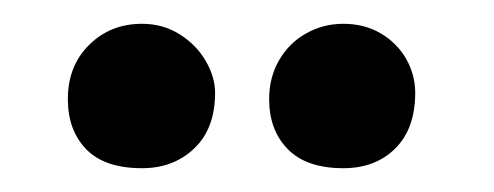

<svg xmlns="http://www.w3.org/2000/svg" viewBox="-20 -655 419 163"><path d="M37.6 -570.8Q37.6 -599.1 55.7 -616.9Q73.7 -634.8 100.6 -634.8Q118.2 -634.8 132.3 -626Q146.5 -617.2 154.5 -603.5Q162.6 -589.8 162.6 -576.2Q162.6 -545.9 145 -529.1Q127.4 -512.2 100.6 -512.2Q68.8 -512.2 53.2 -528.3Q37.6 -544.4 37.6 -570.8ZM208.5 -570.8Q208.5 -589.4 217 -604Q225.6 -618.7 240 -626.7Q254.4 -634.8 271.5 -634.8Q289.6 -634.8 303.5 -626.5Q317.4 -618.2 325 -604.7Q332.5 -591.3 332.5 -576.2Q332.5 -545.9 315.7 -529.1Q298.8 -512.2 271.5 -512.2Q240.2 -512.2 224.4 -528.3Q208.5 -544.4 208.5 -570.8Z"/></svg>

Font: JuniusX
Style: Bold
Weight: 700
Designer: Peter S. Baker
Foundry: Briery Creek Software
Version: Version 1.004